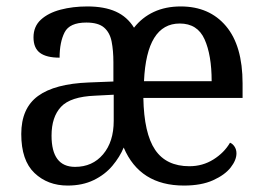

<svg xmlns="http://www.w3.org/2000/svg" viewBox="-20 -566 819 596"><path d="M190 10Q128 10 87 -29Q46 -68 46 -150Q46 -230 98 -268Q150 -306 256 -310L332 -313V-373Q332 -409 326.5 -437Q321 -465 303 -480.5Q285 -496 248 -496Q196 -496 180.5 -465.5Q165 -435 165 -387Q124 -387 104 -402Q84 -417 84 -450Q84 -484 107 -505Q130 -526 168 -536Q206 -546 251 -546Q304 -546 339.5 -530Q375 -514 396 -480Q421 -512 457.5 -529Q494 -546 541 -546Q630 -546 681.5 -485Q733 -424 733 -307V-262H425Q427 -152 461.5 -101Q496 -50 568 -50Q609 -50 642.5 -71Q676 -92 694 -123Q702 -120 708 -111Q714 -102 714 -90Q714 -69 696 -46Q678 -23 641.5 -6.5Q605 10 551 10Q414 10 364 -108Q352 -79 329 -51.5Q306 -24 271 -7Q236 10 190 10ZM637 -314Q637 -395 615 -444Q593 -493 538 -493Q435 -493 427 -314ZM213 -48Q267 -48 300 -87Q333 -126 333 -191V-272L275 -269Q199 -266 169.5 -234.5Q140 -203 140 -145Q140 -48 213 -48Z"/></svg>

Font: Noto Serif Khmer SemiCondensed
Style: Regular
Weight: 400
Width: 4
Designer: Danh Hong and the Monotype Design Team
Foundry: Monotype Imaging Inc.
Version: Version 2.004; ttfautohint (v1.8.4.7-5d5b)